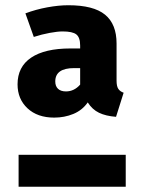

<svg xmlns="http://www.w3.org/2000/svg" viewBox="-20 -713 540 733"><path d="M286 -528V-539Q286 -570 271.5 -581.5Q257 -593 219 -593Q200 -593 170 -587.5Q140 -582 109 -572L77 -662Q117 -677 160.5 -685Q204 -693 241 -693Q337 -693 381 -657Q425 -621 425 -547V-405Q425 -384 431.5 -374Q438 -364 452 -359L423 -267Q384 -270 358 -282.5Q332 -295 315 -322Q294 -292 260 -278Q226 -264 187 -264Q123 -264 85 -299.5Q47 -335 47 -391Q47 -458 99 -493Q151 -528 249 -528ZM286 -390V-453H263Q191 -453 191 -402Q191 -384 201.5 -374Q212 -364 232 -364Q263 -364 286 -390ZM51 -122H460V0H51Z"/></svg>

Font: Fira Sans BGR
Style: Bold
Weight: 700
Designer: bBox Type GmbH & Carrois Corporate GbR & Edenspiekermann AG
Foundry: bBox Type GmbH & Carrois Corporate GbR & Edenspiekermann AG
Version: Version 4.301